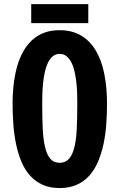

<svg xmlns="http://www.w3.org/2000/svg" viewBox="-20 -911 589 946"><path d="M273.9 15.6Q226.1 15.6 190.2 -0.5Q154.3 -16.6 128.4 -45.4Q102.5 -74.2 85.9 -113.5Q69.3 -152.8 59.6 -199Q49.8 -245.1 45.9 -296.4Q42 -347.7 42 -400.4Q42 -479.5 55.4 -546.9Q68.8 -614.3 97.2 -662.1Q125.5 -710 169.2 -736.1Q212.9 -762.2 273.9 -762.2Q335 -762.2 379.2 -736.1Q423.3 -710 451.9 -662.1Q480.5 -614.3 493.9 -546.9Q507.3 -479.5 507.3 -400.4Q507.3 -347.7 503.4 -296.4Q499.5 -245.1 489.5 -199Q479.5 -152.8 462.6 -113.5Q445.8 -74.2 419.9 -45.4Q394 -16.6 357.9 -0.5Q321.8 15.6 273.9 15.6ZM273.9 -108.9Q303.2 -108.9 320.6 -129.2Q337.9 -149.4 346.9 -187.3Q356 -225.1 358.4 -279.1Q360.8 -333 360.8 -400.4Q360.8 -423.8 360.1 -449.5Q359.4 -475.1 356.4 -502.7Q353.5 -530.3 347.9 -556.2Q342.3 -582 332.5 -601.8Q322.8 -621.6 308.3 -633.5Q293.9 -645.5 273.9 -645.5Q253.9 -645.5 239.7 -633.5Q225.6 -621.6 216.1 -601.8Q206.5 -582 200.9 -556.2Q195.3 -530.3 192.4 -502.7Q189.5 -475.1 188.7 -449.5Q188 -423.8 188 -400.4Q188 -333 190.4 -279.1Q192.9 -225.1 201.7 -187.3Q210.4 -149.4 227.5 -129.2Q244.6 -108.9 273.9 -108.9ZM133.8 -890.6H415V-796.9H133.8Z"/></svg>

Font: Francois One
Style: Regular
Weight: 400
Designer: Vernon Adams
Foundry: vernon adams
Version: Version 1.000